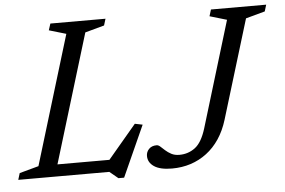

<svg xmlns="http://www.w3.org/2000/svg" viewBox="-69 -753 1271 857"><g transform="rotate(-5 567.0 -325.0)"><path d="M337.5 -629.5 146 0H-18L-9 -29.5L77 -53L252.5 -630.5L176 -653L185.5 -682.5H432.5L423.5 -653ZM379 -34.5 522 -204 556.5 -197 453.5 31.5H428L390 0H88.5L106.5 -53.5H425ZM922.5 -186.5Q908 -139 883.5 -102.2Q859 -65.5 826.2 -40.8Q793.5 -16 754.2 -3.2Q715 9.5 670.5 9.5Q617 9.5 590.2 -8.8Q563.5 -27 563.5 -56Q563.5 -74 576 -87Q588.5 -100 610.5 -100Q618.5 -100 627 -92.2Q635.5 -84.5 646.5 -74.5Q657.5 -64.5 672.5 -56.5Q687.5 -48.5 708.5 -48.5Q748 -48.5 778.8 -71.5Q809.5 -94.5 828.5 -156L972.5 -630.5L896 -653L905 -682.5H1152.5L1143.5 -653L1057.5 -629.5Z"/></g></svg>

Font: Newsreader
Style: Italic
Weight: 400
Italic angle: -17°
Designer: Hugues Gentile
Foundry: Production Type
Version: Version 1.003